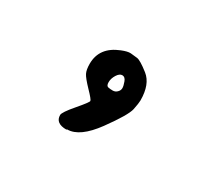

<svg xmlns="http://www.w3.org/2000/svg" viewBox="-53 -175 390 352"><g transform="rotate(30 141.5 1.0)"><path d="M137.7 -39.1Q132.8 -31.2 132.8 -23.4Q132.8 -15.6 137.2 -14.6Q141.6 -13.7 147 -13.7Q152.3 -13.7 156.2 -17.6Q160.2 -21.5 160.2 -26.4Q160.2 -31.2 157.2 -39.1Q154.3 -46.9 148.4 -46.9Q142.6 -46.9 137.7 -39.1ZM85.9 73.2Q85.9 67.4 103.5 46.9Q121.1 26.4 121.1 23.4Q121.1 20.5 106.9 5.9Q92.8 -8.8 89.4 -15.6Q85.9 -22.5 85.9 -35.2Q85.9 -70.3 123 -85Q134.8 -89.8 141.6 -89.4Q148.4 -88.9 155.8 -87.9Q163.1 -86.9 181.6 -72.3Q200.2 -57.6 200.2 -23.4Q200.2 -17.6 197.3 -3.4Q194.3 10.7 165.5 50.3Q136.7 89.8 110.4 89.8Q109.4 89.8 109.4 90.8Q85.9 90.8 85.9 73.2Z"/></g></svg>

Font: Drukaatie burti
Style: Light
Weight: 300
Version: Version 0.14